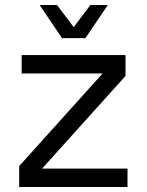

<svg xmlns="http://www.w3.org/2000/svg" viewBox="-20 -751 589 771"><path d="M57 0V-84L392 -456H67V-530H484V-446L149 -74H492V0ZM139 -731H209L276 -642L343 -731H413L323 -598H229Z"/></svg>

Font: Geist
Style: Regular
Weight: 400
Designer: Basement.studio, Andrés Briganti, Mateo Zaragoza
Foundry: Basement.studio, Vercel, Andrés Briganti, Guido Ferreyra, Mateo Zaragoza
Version: Version 1.401